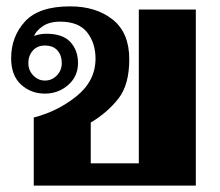

<svg xmlns="http://www.w3.org/2000/svg" viewBox="-20 -583 690 603"><path d="M86 -214Q161 -233 220.5 -281Q280 -329 280 -399Q280 -448 253.5 -481.5Q227 -515 169 -515Q135 -515 114 -500.5Q93 -486 87 -470Q105 -477 126 -477Q177 -477 201 -451Q225 -425 225 -385Q225 -343 194 -316Q163 -289 121 -289Q77 -289 46 -317.5Q15 -346 15 -400Q15 -468 58.5 -515.5Q102 -563 200 -563Q282 -563 334 -521.5Q386 -480 386 -397Q386 -317 352 -273.5Q318 -230 265 -198V-70H416V-553H595V0H86ZM174 -385Q174 -409 160.5 -424.5Q147 -440 121 -440Q97 -440 83 -424Q69 -408 69 -385Q69 -362 84.5 -346Q100 -330 121 -330Q143 -330 158.5 -346Q174 -362 174 -385Z"/></svg>

Font: Taviraj Bold
Style: Regular
Weight: 700
Designer: Katatrad Team
Foundry: CadsonDemak
Version: Version 1.030